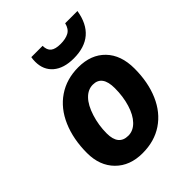

<svg xmlns="http://www.w3.org/2000/svg" viewBox="-219 -892 1022 1022"><g transform="rotate(-45 292.5 -380.5)"><path d="M542.5 -771Q515.6 -606 350.6 -606Q275.9 -606 234.1 -641.6Q192.4 -677.2 192.4 -738.8Q192.4 -757.3 195.3 -771H280.3Q280.3 -739.3 298.1 -724.6Q315.9 -710 355.5 -710Q393.6 -710 417.7 -723.1Q441.9 -736.3 450.2 -771ZM393.1 -339.8Q393.1 -436 323.2 -436Q286.6 -436 257.6 -406.2Q228.5 -376.5 210.2 -318.8Q191.9 -261.2 191.9 -200.2Q191.9 -109.9 265.1 -109.9Q301.8 -109.9 331.1 -139.9Q360.4 -169.9 376.7 -223.4Q393.1 -276.9 393.1 -339.8ZM541 -339.8Q541 -236.8 506.6 -157.2Q472.2 -77.6 407.2 -33.9Q342.3 9.8 252.9 9.8Q157.7 9.8 100.8 -47.6Q43.9 -105 43.9 -200.2Q43.9 -304.2 78.9 -385.5Q113.8 -466.8 179.7 -511.5Q245.6 -556.2 334 -556.2Q429.7 -556.2 485.4 -498.5Q541 -440.9 541 -339.8Z"/></g></svg>

Font: Zoram GWebM
Style: Bold Italic
Weight: 700
Italic angle: -12°
Foundry: Ascender Corporation
Version: Version 1.000